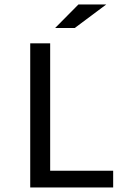

<svg xmlns="http://www.w3.org/2000/svg" viewBox="-20 -830 590 850"><path d="M481 0H113.8V-638.2H202.1V-74.2H481ZM450.2 -810.1 311 -706.1H224.1L327.1 -810.1ZM0 -638.2Z"/></svg>

Font: Code New Roman
Style: Regular
Weight: 400
Monospace: yes
Designer: Sam Radian
Foundry: Code New Roman
Version: Version 2.00 November 29, 2014